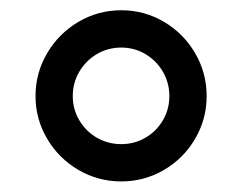

<svg xmlns="http://www.w3.org/2000/svg" viewBox="-20 -753 463 367"><path d="M47.9 -569.3Q47.9 -613.7 70.1 -651.3Q92.3 -689 129.9 -711.2Q167.5 -733.4 211.9 -733.4Q255.9 -733.4 293.5 -711.2Q331.1 -689 353 -651.3Q375 -613.7 375 -569.3Q375 -525.4 353 -487.8Q331.1 -450.2 293.5 -428.2Q255.9 -406.2 211.9 -406.2Q167.5 -406.2 129.9 -428.2Q92.3 -450.2 70.1 -487.8Q47.9 -525.4 47.9 -569.3ZM303.7 -569.3Q303.7 -594.7 291.3 -616Q279 -637.2 257.8 -649.7Q236.7 -662.1 211.9 -662.1Q186.5 -662.1 165.3 -649.7Q144.1 -637.2 131.6 -616Q119.1 -594.7 119.1 -569.3Q119.1 -544.2 131.6 -523.1Q144.1 -501.9 165.3 -489.7Q186.5 -477.5 211.8 -477.5Q236.8 -477.5 257.9 -489.7Q279 -501.9 291.4 -523.1Q303.7 -544.2 303.7 -569.3Z"/></svg>

Font: Intratopia Thin
Style: Regular
Weight: 100
Designer: Rasmus Andersson
Foundry: rsms
Version: Version 3.000;Glyphs 3.2.3 (3260)